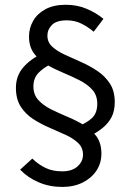

<svg xmlns="http://www.w3.org/2000/svg" viewBox="-20 -704 537 789"><path d="M235.7 64.2Q183.2 64.2 138.6 45Q94 25.9 62.8 -6.8L112.7 -52.4Q138 -28 167.1 -14Q196.1 0.1 235.7 0.1Q276 0.1 298.5 -20.1Q321.1 -40.3 321.1 -68.5Q321.1 -97.2 301.3 -116.1Q281.5 -135.1 250.1 -149.6Q218.8 -164.1 183.2 -179.3Q147.7 -194.5 116.3 -214.8Q84.9 -235.1 65.1 -266Q45.4 -297 45.4 -342.8Q45.4 -393.1 76.7 -428.4Q108.1 -463.8 154.5 -483.7L193.8 -442.8Q159 -426.2 138.1 -404.6Q117.3 -383.1 117.3 -348.4Q117.3 -315.3 137.5 -293.1Q157.6 -270.9 189.4 -255Q221.1 -239.2 257 -224.2Q292.9 -209.2 324.7 -190.2Q356.4 -171.3 376.6 -143.4Q396.7 -115.5 396.7 -72.7Q396.7 -33.3 376.1 -2.5Q355.5 28.4 319.3 46.3Q283.2 64.2 235.7 64.2ZM341.9 -141.1 296.9 -182.5Q337.2 -199.2 358.4 -219.3Q379.7 -239.4 379.7 -277.6Q379.7 -312.7 359.4 -335.2Q339.1 -357.7 307.2 -373.9Q275.4 -390.1 239.4 -405.1Q203.4 -420.1 171.6 -438.5Q139.8 -457 119.5 -484.8Q99.2 -512.5 99.2 -554Q99.2 -588.5 116.3 -618.3Q133.4 -648.2 167.1 -666.3Q200.7 -684.4 250.5 -684.4Q298 -684.4 337.3 -667.3Q376.6 -650.3 405.1 -626.5L365 -573.6Q341.4 -593.6 314.4 -607Q287.3 -620.4 254.2 -620.4Q212 -620.4 193.4 -601.5Q174.8 -582.7 174.8 -557.5Q174.8 -530.2 194.9 -511.9Q215.1 -493.6 246.5 -479.2Q278 -464.8 313.2 -449.2Q348.5 -433.7 379.9 -412.6Q411.4 -391.5 431.5 -360.9Q451.6 -330.3 451.6 -284Q451.6 -247.6 437.8 -221.5Q423.9 -195.5 399.1 -176.1Q374.3 -156.8 341.9 -141.1Z"/></svg>

Font: Source Sans 3 VF
Style: Regular
Weight: 200
Designer: Paul D. Hunt
Foundry: Adobe
Version: Version 3.046;hotconv 1.0.118;makeotfexe 2.5.65603